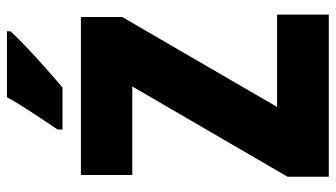

<svg xmlns="http://www.w3.org/2000/svg" viewBox="-227 -740 967 553"><g transform="rotate(-90 256.5 -463.5)"><path d="M491 0H24V-119L284 -566H29V-714H484V-595L225 -149H491ZM443 -917Q427 -899 398.5 -872Q370 -845 338.5 -817Q307 -789 281 -767H160V-781Q184 -817 209.5 -855.5Q235 -894 253 -927H443Z"/></g></svg>

Font: Noto Sans Telugu Condensed Black
Style: Regular
Weight: 900
Width: 3
Designer: Jelle Bosma - Monotype Design Team
Foundry: Monotype Imaging Inc.
Version: Version 2.005; ttfautohint (v1.8.4.7-5d5b)